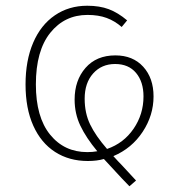

<svg xmlns="http://www.w3.org/2000/svg" viewBox="-20 -551 625 669"><path d="M375 -7Q393 13 405 25L454 78L431 98L404 70L342 3Q318 10 286 10Q221 10 172 -21.5Q123 -53 96 -113Q69 -173 69 -257Q69 -340 95.5 -402Q122 -464 171 -497.5Q220 -531 284 -531Q327 -531 359 -519Q391 -507 423 -480L404 -457Q380 -478 351.5 -488.5Q323 -499 285 -499Q205 -499 155 -436.5Q105 -374 105 -257Q105 -143 154.5 -82Q204 -21 284 -21Q303 -21 319 -24Q280 -71 260 -113Q240 -155 240 -204Q240 -271 278 -314.5Q316 -358 382 -358Q443 -358 479 -318.5Q515 -279 515 -215Q515 -149 477 -91.5Q439 -34 375 -7ZM353 -32Q411 -52 445.5 -102.5Q480 -153 480 -215Q480 -266 454 -297Q428 -328 381 -328Q334 -328 304.5 -295Q275 -262 275 -207Q275 -157 294 -117.5Q313 -78 353 -32Z"/></svg>

Font: FiraGO UltraLight
Style: Regular
Weight: 200
Designer: bBox Type
Foundry: bBox Type GmbH
Version: Version 1.001